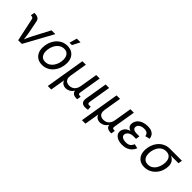

<svg xmlns="http://www.w3.org/2000/svg" viewBox="187 -1993 3428 3428"><g transform="rotate(45 1901.5 -278.5)"><path d="M214.8 0 121.1 -436.5Q116.7 -457 106 -465.6Q95.2 -474.1 72.3 -474.1H60.1L72.3 -549.8H86.9Q139.2 -549.8 169.4 -530Q199.7 -510.3 207.5 -469.2L255.9 -222.2Q265.6 -171.9 270.5 -121.3Q275.4 -70.8 281.2 -24.9H249.5Q271.5 -71.8 292.2 -121.8Q313 -171.9 339.8 -222.2L510.3 -545.9H606L307.1 0Z M825.2 11.7Q759.3 11.7 711.9 -15.9Q664.6 -43.5 638.9 -93.8Q613.3 -144 613.3 -211.4Q613.3 -276.4 633.5 -337.4Q653.8 -398.4 692.1 -447Q730.5 -495.6 784.9 -524.2Q839.4 -552.7 907.7 -552.7Q973.6 -552.7 1021.5 -525.4Q1069.3 -498 1095 -447.8Q1120.6 -397.5 1120.6 -329.1Q1120.6 -263.2 1100.1 -202.1Q1079.6 -141.1 1040.8 -92.8Q1002 -44.4 947.5 -16.4Q893.1 11.7 825.2 11.7ZM827.1 -66.9Q877.4 -66.9 915.8 -90.3Q954.1 -113.8 980 -152.1Q1005.9 -190.4 1019 -236.3Q1032.2 -282.2 1032.2 -327.1Q1032.2 -368.7 1019 -401.9Q1005.9 -435.1 978 -454.6Q950.2 -474.1 905.3 -474.1Q855.5 -474.1 817.4 -450.7Q779.3 -427.2 753.4 -388.7Q727.5 -350.1 714.4 -304Q701.2 -257.8 701.2 -212.4Q701.2 -150.9 731 -108.9Q760.7 -66.9 827.1 -66.9ZM893.6 -617.2 934.1 -760.7H1028.3L954.6 -617.2Z M1166 204.1 1290 -545.9H1377.9L1323.2 -214.8Q1314.9 -163.1 1327.6 -131.1Q1340.3 -99.1 1367.9 -84.5Q1395.5 -69.8 1431.6 -69.8Q1469.7 -69.8 1501.2 -85.2Q1532.7 -100.6 1554.4 -132.6Q1576.2 -164.6 1584.5 -214.8L1639.2 -545.9H1727.1L1657.2 -123.5Q1652.8 -96.7 1662.6 -86.2Q1672.4 -75.7 1702.1 -75.7H1716.3L1703.6 0H1686Q1619.1 0 1590.1 -31Q1561 -62 1571.3 -122.6L1579.6 -171.9H1599.6Q1590.8 -117.7 1569.8 -82.5Q1548.8 -47.4 1521.7 -27.8Q1494.6 -8.3 1467.3 -0.2Q1439.9 7.8 1418 7.8Q1396 7.8 1371.3 -0.2Q1346.7 -8.3 1326.4 -28.1Q1306.2 -47.9 1296.9 -82.8Q1287.6 -117.7 1296.4 -171.9H1316.4L1253.9 204.1Z M1908.7 3.9Q1847.2 3.9 1822 -28.8Q1796.9 -61.5 1806.6 -121.1L1877 -545.9H1965.3L1898.4 -143.1Q1892.1 -106 1898.4 -90.3Q1904.8 -74.7 1932.6 -74.7Q1946.8 -74.7 1954.3 -75.7Q1961.9 -76.7 1968.3 -78.6L1973.6 -4.4Q1962.9 -1.5 1945.6 1.2Q1928.2 3.9 1908.7 3.9Z M2028.8 204.1 2152.8 -545.9H2240.7L2186 -214.8Q2177.7 -163.1 2190.4 -131.1Q2203.1 -99.1 2230.7 -84.5Q2258.3 -69.8 2294.4 -69.8Q2332.5 -69.8 2364 -85.2Q2395.5 -100.6 2417.2 -132.6Q2439 -164.6 2447.3 -214.8L2502 -545.9H2589.8L2520 -123.5Q2515.6 -96.7 2525.4 -86.2Q2535.2 -75.7 2564.9 -75.7H2579.1L2566.4 0H2548.8Q2481.9 0 2452.9 -31Q2423.8 -62 2434.1 -122.6L2442.4 -171.9H2462.4Q2453.6 -117.7 2432.6 -82.5Q2411.6 -47.4 2384.5 -27.8Q2357.4 -8.3 2330.1 -0.2Q2302.7 7.8 2280.8 7.8Q2258.8 7.8 2234.1 -0.2Q2209.5 -8.3 2189.2 -28.1Q2168.9 -47.9 2159.7 -82.8Q2150.4 -117.7 2159.2 -171.9H2179.2L2116.7 204.1Z M2845.7 9.8Q2781.7 9.8 2734.6 -10Q2687.5 -29.8 2664.3 -65.2Q2641.1 -100.6 2648.9 -147.5Q2652.8 -169.4 2665.3 -193.4Q2677.7 -217.3 2703.1 -237.8Q2728.5 -258.3 2771 -271.2Q2813.5 -284.2 2877 -284.2H2953.1L2946.8 -243.2H2881.3Q2842.8 -243.2 2813.2 -231.2Q2783.7 -219.2 2765.6 -199Q2747.6 -178.7 2743.2 -154.3Q2736.3 -115.7 2769.3 -92.3Q2802.2 -68.8 2862.8 -68.8Q2902.3 -68.8 2928 -79.3Q2953.6 -89.8 2970.2 -110.1Q2986.8 -130.4 2999 -159.7L3082 -140.1Q3064 -94.2 3032 -60.5Q3000 -26.9 2953.6 -8.5Q2907.2 9.8 2845.7 9.8ZM2873.5 -261.7Q2812.5 -261.7 2776.1 -273.2Q2739.7 -284.7 2721.9 -304Q2704.1 -323.2 2700.2 -346.4Q2696.3 -369.6 2700.2 -393.1Q2709 -443.8 2741.9 -479.5Q2774.9 -515.1 2825.2 -533.9Q2875.5 -552.7 2937 -552.7Q2996.6 -552.7 3034.7 -535.9Q3072.8 -519 3093 -488.5Q3113.3 -458 3118.2 -416.5L3030.3 -393.6Q3025.4 -432.1 3000.7 -453.6Q2976.1 -475.1 2924.3 -475.1Q2869.6 -475.1 2832 -451.7Q2794.4 -428.2 2789.1 -389.2Q2784.2 -355.5 2810.8 -336.2Q2837.4 -316.9 2893.1 -316.9H2958.5L2949.7 -261.7Z M3406.2 11.7Q3331.5 11.7 3281.5 -23.7Q3231.4 -59.1 3210.9 -122.3Q3190.4 -185.5 3204.1 -269.5Q3218.3 -353.5 3259.8 -415.5Q3301.3 -477.5 3362.8 -511.7Q3424.3 -545.9 3498.5 -545.9H3803.2L3791 -471.2H3551.8L3485.8 -467.3Q3431.2 -467.3 3391.4 -440.2Q3351.6 -413.1 3327.1 -368.4Q3302.7 -323.7 3293.5 -270Q3284.7 -216.8 3293.9 -170.4Q3303.2 -124 3334 -95.5Q3364.7 -66.9 3419.4 -66.9Q3474.6 -66.9 3514.6 -95Q3554.7 -123 3579.6 -169.4Q3604.5 -215.8 3613.3 -270Q3622.6 -324.7 3612.5 -369.4Q3602.5 -414.1 3571.5 -440.7Q3540.5 -467.3 3485.8 -467.3L3489.7 -489.3Q3544.9 -489.3 3588.4 -475.1Q3631.8 -460.9 3660.2 -432.1Q3688.5 -403.3 3699.2 -359.6Q3710 -315.9 3700.2 -256.3Q3687.5 -178.7 3646 -118.2Q3604.5 -57.6 3542.7 -22.9Q3481 11.7 3406.2 11.7Z"/></g></svg>

Font: Inter
Style: Italic
Weight: 400
Italic angle: -9.3988°
Designer: Rasmus Andersson
Foundry: rsms
Version: Version 4.001;git-66647c0bb